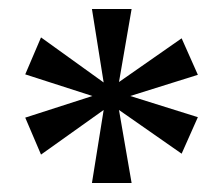

<svg xmlns="http://www.w3.org/2000/svg" viewBox="-20 -780 497 426"><path d="M184 -374 210 -536 71 -437 36 -519 185 -567 36 -615 71 -697 210 -597 184 -760H272L244 -598L383 -695L419 -614L269 -567L419 -520L383 -439L244 -536L272 -374Z"/></svg>

Font: Noto Serif Thai SemiCondensed Medium
Style: Regular
Weight: 500
Width: 4
Designer: Monotype Design Team
Foundry: Monotype Imaging Inc.
Version: Version 2.002; ttfautohint (v1.8.4.7-5d5b)